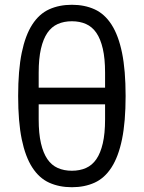

<svg xmlns="http://www.w3.org/2000/svg" viewBox="-20 -772 602 804"><path d="M281 -752Q334 -752 376 -733Q418 -714 447 -669Q476 -624 491 -551Q506 -478 506 -370Q506 -262 491 -189Q476 -116 447 -71Q418 -26 376 -7Q334 12 281 12Q228 12 186 -7Q144 -26 115 -71Q86 -116 71 -189Q56 -262 56 -370Q56 -478 71 -551Q86 -624 115 -669Q144 -714 186 -733Q228 -752 281 -752ZM142 -405H420V-468Q420 -527 410.5 -568Q401 -609 383.5 -634.5Q366 -660 340 -671.5Q314 -683 281 -683Q248 -683 222 -671.5Q196 -660 178.5 -634.5Q161 -609 151.5 -568Q142 -527 142 -468ZM281 -57Q314 -57 340 -68.5Q366 -80 383.5 -105.5Q401 -131 410.5 -172Q420 -213 420 -272V-335H142V-272Q142 -213 151.5 -172Q161 -131 178.5 -105.5Q196 -80 222 -68.5Q248 -57 281 -57Z"/></svg>

Font: Aneliza
Style: Regular
Weight: 400
Designer: Mike Abbink, Paul van der Laan, Pieter van Rosmalen
Foundry: Bold Monday
Version: Version 3.001;September 8, 2019;FontCreator 11.5.0.2425 64-b